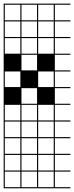

<svg xmlns="http://www.w3.org/2000/svg" viewBox="-20 -747 404 1046"><path d="M363.6 278.8H0V-727.3H363.6V-721.2H278.8V-636.4H363.6V-630.3H278.8V-545.5H363.6V-539.4H278.8V-454.5H363.6V-448.5H278.8V-363.6H363.6V-357.6H278.8V-272.7H363.6V-266.7H278.8V-181.8H363.6V-175.8H278.8V-90.9H363.6V-84.8H278.8V0H363.6V6.1H278.8V90.9H363.6V97H278.8V181.8H363.6V187.9H278.8V272.7H363.6ZM90.9 -636.4V-721.2H6.1V-636.4ZM187.9 -636.4H272.7V-721.2H187.9ZM97 -636.4H181.8V-721.2H97ZM187.9 -545.5H272.7V-630.3H187.9ZM97 -545.5H181.8V-630.3H97ZM6.1 -545.5H90.9V-630.3H6.1ZM187.9 -454.5H272.7V-539.4H187.9ZM6.1 -454.5H90.9V-539.4H6.1ZM97 -454.5H181.8V-539.4H97ZM97 -363.6H181.8V-448.5H97ZM6.1 -272.7H90.9V-357.6H6.1ZM187.9 -272.7H272.7V-357.6H187.9ZM97 -181.8H181.8V-266.7H97ZM97 -90.9H181.8V-175.8H97ZM187.9 -90.9H272.7V-175.8H187.9ZM6.1 -90.9H90.9V-175.8H6.1ZM97 0H181.8V-84.8H97ZM187.9 0H272.7V-84.8H187.9ZM6.1 0H90.9V-84.8H6.1ZM97 90.9H181.8V6.1H97ZM187.9 90.9H272.7V6.1H187.9ZM6.1 90.9H90.9V6.1H6.1ZM6.1 181.8H90.9V97H6.1ZM97 181.8H181.8V97H97ZM187.9 181.8H272.7V97H187.9ZM181.8 272.7V187.9H6.1V272.7H90.9V187.9H97V272.7ZM272.7 272.7V187.9H187.9V272.7Z"/></svg>

Font: Micro 5 Charted
Style: Regular
Weight: 400
Designer: Sarah Cadigan-Fried
Version: Version 1.000; ttfautohint (v1.8.4.7-5d5b)